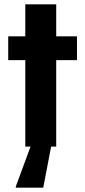

<svg xmlns="http://www.w3.org/2000/svg" viewBox="-20 -678 395 888"><path d="M97 0V-400H18V-510H97V-658H240V-510H336V-400H240V0ZM53 190V185L126 -13H218V-8L180 190Z"/></svg>

Font: Saira SemiCondensed
Style: Bold
Weight: 700
Width: 4
Designer: Hector Gatti with collaboration of the Omnibus-Type team
Foundry: Omnibus-Type
Version: Version 1.101